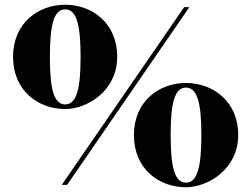

<svg xmlns="http://www.w3.org/2000/svg" viewBox="-20 -780 1060 810"><path d="M35 -540C35 -397 141.5 -320 255 -320C348 -320 474.5 -397 474.5 -540C474.5 -683 368.5 -760 255 -760C141.5 -760 35 -683 35 -540ZM757 -750 240.5 0H263L779 -750ZM190.5 -540C190.5 -672 206 -740.5 255 -740.5C304 -740.5 320 -672 320 -540C320 -408 304 -339.5 255 -339.5C206 -339.5 190.5 -408 190.5 -540ZM545 -210C545 -67 651 10 764.5 10C857.5 10 985 -67 985 -210C985 -353 878 -430 764.5 -430C651 -430 545 -353 545 -210ZM700 -210C700 -342 715.5 -410.5 764.5 -410.5C813.5 -410.5 829.5 -342 829.5 -210C829.5 -78 813.5 -9.5 764.5 -9.5C715.5 -9.5 700 -78 700 -210Z"/></svg>

Font: Bodoni* 11pt
Style: Bold
Weight: 700
Version: Version 2.3